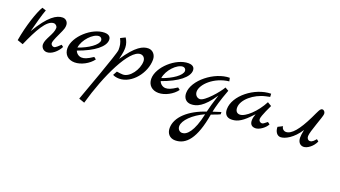

<svg xmlns="http://www.w3.org/2000/svg" viewBox="-63 -961 3364 1902"><g transform="rotate(20 1618.5 -10.5)"><path d="M439 -121C419 -103 391 -73 374 -73C356 -73 341 -88 341 -103C341 -117 347 -139 382 -213C413 -279 416 -292 416 -318C416 -352 391 -378 358 -378C296 -378 215 -332 104 -142C124 -222 158 -343 175 -387L134 -400C97 -340 41 -177 14 -15L74 6C148 -162 219 -295 293 -295C314 -295 332 -277 332 -258C332 -195 263 -121 263 -63C263 -28 290 -1 325 -1C374 -1 431 -48 460 -105Z M784 -118C721 -76 694 -69 667 -69C642 -69 612 -86 600 -118C769 -178 865 -256 865 -327C865 -372 823 -379 799 -379C666 -379 504 -232 504 -109C504 -43 549 0 618 0C685 0 766 -43 807 -100ZM595 -148C606 -234 697 -328 759 -328C777 -328 792 -313 792 -295C792 -247 700 -184 595 -148Z M1260 -381C1203 -381 1132 -349 1022 -184C1041 -268 1041 -276 1041 -312C1041 -345 1025 -385 1010 -406L960 -381C984 -333 986 -307 986 -265C986 -225 801 275 785 321L845 342C933 29 1089 -301 1205 -301C1235 -301 1257 -277 1257 -243C1257 -157 1182 -51 1109 -51C1089 -51 1074 -54 1044 -58L1020 -15C1035 -6 1062 0 1088 0C1220 0 1340 -150 1340 -291C1340 -343 1305 -381 1260 -381Z M1668 -118C1605 -76 1578 -69 1551 -69C1526 -69 1496 -86 1484 -118C1653 -178 1749 -256 1749 -327C1749 -372 1707 -379 1683 -379C1550 -379 1388 -232 1388 -109C1388 -43 1433 0 1502 0C1569 0 1650 -43 1691 -100ZM1479 -148C1490 -234 1581 -328 1643 -328C1661 -328 1676 -313 1676 -295C1676 -247 1584 -184 1479 -148Z M2154 -36 2070 -9C2081 -63 2103 -143 2146 -257L2109 -278C2078 -222 1959 -83 1909 -83C1878 -83 1854 -108 1854 -143C1854 -219 1968 -331 2124 -348L2116 -383C1957 -383 1761 -230 1761 -93C1761 -39 1794 -5 1843 -5C1900 -5 1972 -30 2070 -179C2040 -84 2028 -42 2016 10C1843 67 1726 172 1726 288C1726 345 1761 385 1818 385C1932 385 2019 289 2064 24C2125 1 2142 -5 2155 -12ZM2010 40C1969 234 1906 292 1858 292C1830 292 1809 270 1809 238C1809 177 1893 93 2010 40Z M2621 -101C2591 -78 2581 -68 2569 -68C2546 -68 2534 -84 2534 -101C2534 -135 2596 -260 2596 -260L2554 -285C2495 -170 2392 -74 2333 -74C2305 -74 2285 -92 2285 -131C2285 -215 2395 -307 2515 -333L2557 -342L2555 -375C2383 -372 2195 -225 2195 -81C2195 -30 2222 0 2270 0C2316 0 2365 -13 2443 -93L2480 -131C2471 -107 2465 -83 2465 -62C2465 -27 2480 0 2524 0C2566 0 2626 -45 2644 -84Z M2726 -88C2726 -41 2750 -2 2788 -2C2834 -2 2918 -45 2984 -149C2976 -111 2973 -83 2973 -66C2973 -20 2997 10 3035 10C3074 10 3132 -32 3156 -90L3135 -107C3117 -87 3101 -65 3075 -65C3056 -65 3042 -81 3042 -105C3042 -156 3117 -334 3117 -366C3117 -386 3103 -403 3086 -403C3062 -403 3051 -367 3015 -293C2943 -145 2880 -69 2821 -69C2797 -69 2776 -89 2776 -113Z"/></g></svg>

Font: Marck Script
Style: Regular
Weight: 400
Designer: Denis Masharov, Marck Fogel
Foundry: Denis Masharov
Version: Version 1.002